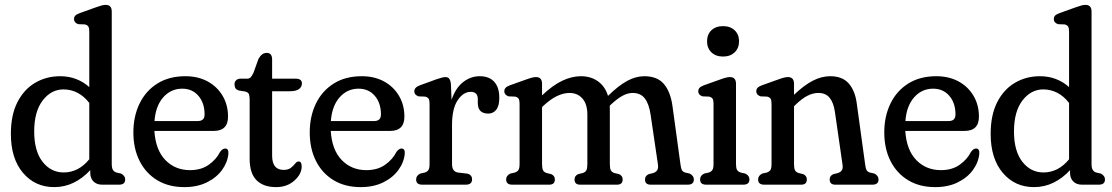

<svg xmlns="http://www.w3.org/2000/svg" viewBox="-20 -756 4554 786"><path d="M24.5 -208Q24.5 -285 51.2 -337.5Q78 -390 123.8 -417Q169.5 -444 226.5 -444Q261.5 -444 291.5 -432.5Q321.5 -421 345.5 -399.5V-627Q345.5 -641.5 341.5 -647.5Q337.5 -653.5 328 -656L300.5 -657Q283 -663 283 -677.5Q283 -686 288 -691.8Q293 -697.5 307 -702.5L371 -725.5Q387.5 -731.5 396.5 -733.8Q405.5 -736 413 -736Q437.5 -736 437.5 -708.5V-84.5Q437.5 -68 442.5 -60.2Q447.5 -52.5 457.5 -49.5L475.5 -45.5Q492.5 -36.5 492.5 -21.5Q492.5 0 467.5 0H398Q376 0 362.8 -13Q349.5 -26 349.5 -49V-59.5Q319 -26.5 281.8 -8.2Q244.5 10 202 10Q123.5 10 74 -48.5Q24.5 -107 24.5 -208ZM120 -218Q120 -137.5 154.2 -93.8Q188.5 -50 240.5 -50Q301.5 -50 345.5 -104V-334.5Q324 -362.5 297.2 -376.2Q270.5 -390 240 -390Q189.5 -390 154.8 -344.8Q120 -299.5 120 -218Z M913.5 -278.5Q913.5 -220 854.5 -220H612Q617 -142 657 -100.8Q697 -59.5 758 -59.5Q804 -59.5 835 -81.8Q866 -104 880.5 -133.5Q891 -148 901.5 -148Q916.5 -148 915 -127Q912 -92 889.2 -60.5Q866.5 -29 827 -9.5Q787.5 10 734.5 10Q670.5 10 623.8 -18.2Q577 -46.5 551.5 -97Q526 -147.5 526 -214Q526 -279.5 551.2 -331.8Q576.5 -384 624.2 -414Q672 -444 739 -444Q790.5 -444 829.8 -422.8Q869 -401.5 891.2 -364Q913.5 -326.5 913.5 -278.5ZM726 -393Q679.5 -393 648.2 -357.5Q617 -322 612.5 -260.5H790Q817.5 -260.5 817.5 -287.5Q817.5 -334.5 792.2 -363.8Q767 -393 726 -393Z M983 -381.5 958 -385.5Q946.5 -389 943.2 -396Q940 -403 940 -411.5Q940 -421 946.8 -427.5Q953.5 -434 965.5 -434H992.5Q1000 -434 1005.5 -439Q1011 -444 1017.5 -457.5L1038 -514.5Q1051.5 -539.5 1071.5 -539.5Q1094 -539.5 1094 -512.5V-434H1189.5Q1216 -434 1216 -414.5Q1216 -400.5 1204.2 -391.5Q1192.5 -382.5 1167 -382.5H1094V-119Q1094 -60.5 1141 -60.5Q1160 -60.5 1170.8 -69Q1181.5 -77.5 1188.2 -86.2Q1195 -95 1202.5 -95Q1215 -95 1215 -74.5Q1215 -43.5 1185.2 -16.8Q1155.5 10 1110 10Q1058.5 10 1030.2 -18.2Q1002 -46.5 1002 -106V-349.5Q1002 -363.5 998.8 -371Q995.5 -378.5 983 -381.5Z M1635.5 -278.5Q1635.5 -220 1576.5 -220H1334Q1339 -142 1379 -100.8Q1419 -59.5 1480 -59.5Q1526 -59.5 1557 -81.8Q1588 -104 1602.5 -133.5Q1613 -148 1623.5 -148Q1638.5 -148 1637 -127Q1634 -92 1611.2 -60.5Q1588.5 -29 1549 -9.5Q1509.5 10 1456.5 10Q1392.5 10 1345.8 -18.2Q1299 -46.5 1273.5 -97Q1248 -147.5 1248 -214Q1248 -279.5 1273.2 -331.8Q1298.5 -384 1346.2 -414Q1394 -444 1461 -444Q1512.5 -444 1551.8 -422.8Q1591 -401.5 1613.2 -364Q1635.5 -326.5 1635.5 -278.5ZM1448 -393Q1401.5 -393 1370.2 -357.5Q1339 -322 1334.5 -260.5H1512Q1539.5 -260.5 1539.5 -287.5Q1539.5 -334.5 1514.2 -363.8Q1489 -393 1448 -393Z M1826 -410.5 1828.5 -347Q1845 -396 1876 -420Q1907 -444 1944 -444Q1982.5 -444 2003.2 -421.2Q2024 -398.5 2024 -355.5Q2024 -322.5 2011.5 -306.8Q1999 -291 1979 -291Q1936 -291 1936 -334.5V-350Q1936 -380 1907 -380Q1876.5 -380 1853.5 -345.5Q1830.5 -311 1830.5 -244.5V-84.5Q1830.5 -53 1855.5 -49.5L1890.5 -45.5Q1912.5 -42 1912.5 -21.5Q1912.5 0 1886.5 0H1708.5Q1683.5 0 1683.5 -21.5Q1683.5 -37 1700.5 -45.5L1718.5 -49.5Q1729.5 -53 1734 -60.2Q1738.5 -67.5 1738.5 -84.5V-331.5Q1738.5 -346 1734.5 -352Q1730.5 -358 1720.5 -360.5L1693.5 -361.5Q1676 -367.5 1676 -382Q1676 -398.5 1699.5 -407L1765.5 -431Q1792 -440.5 1804 -440.5Q1813.5 -440.5 1819 -433.8Q1824.5 -427 1826 -410.5Z M2199 -413V-365.5Q2242 -406.5 2281.2 -425.2Q2320.5 -444 2358 -444Q2398.5 -444 2427.8 -423.2Q2457 -402.5 2469 -363.5Q2512.5 -406 2547.8 -425Q2583 -444 2617.5 -444Q2671 -444 2698 -412Q2725 -380 2733 -321.5L2765.5 -84.5Q2767.5 -68 2771 -60.5Q2774.5 -53 2785.5 -49.5L2803.5 -45.5Q2820.5 -36.5 2820.5 -21.5Q2820.5 0 2795.5 0H2643.5Q2620.5 0 2620.5 -21.5Q2620.5 -36 2635.5 -43L2653.5 -47.5Q2665 -51 2670.2 -58.8Q2675.5 -66.5 2673.5 -82.5L2643.5 -286Q2637 -330.5 2619.8 -353Q2602.5 -375.5 2569.5 -375.5Q2550.5 -375.5 2529.5 -364.5Q2508.5 -353.5 2481.5 -328.5L2476 -323Q2476.5 -316.5 2476.5 -310V-84.5Q2476.5 -67 2480.5 -59Q2484.5 -51 2496 -47.5L2514.5 -43Q2529 -36 2529 -21.5Q2529 0 2506 0H2355Q2332 0 2332 -21.5Q2332 -36 2346.5 -43L2365 -47.5Q2376.5 -51 2380.5 -59Q2384.5 -67 2384.5 -84.5V-286.5Q2384.5 -330 2364.2 -352.8Q2344 -375.5 2311 -375.5Q2287 -375.5 2260.2 -362.8Q2233.5 -350 2204 -322.5L2199 -317.5V-84.5Q2199 -67 2203 -59Q2207 -51 2218.5 -47.5L2237 -43Q2251.5 -36 2251.5 -21.5Q2251.5 0 2228.5 0H2077Q2052 0 2052 -21.5Q2052 -37 2069 -45.5L2087 -49.5Q2098 -53 2102.5 -60.2Q2107 -67.5 2107 -84.5V-331.5Q2107 -346 2103 -352Q2099 -358 2089 -360.5L2062 -361.5Q2044.5 -367.5 2044.5 -382Q2044.5 -390.5 2049.5 -396.2Q2054.5 -402 2068 -407L2132.5 -430Q2149 -436 2158 -438.2Q2167 -440.5 2174 -440.5Q2199 -440.5 2199 -413Z M2940 -524.5Q2910 -524.5 2892.2 -541.8Q2874.5 -559 2874.5 -586.5Q2874.5 -615 2892.2 -632Q2910 -649 2940 -649Q2969.5 -649 2987.5 -632Q3005.5 -615 3005.5 -587Q3005.5 -559 2987.5 -541.8Q2969.5 -524.5 2940 -524.5ZM2993 -413V-84.5Q2993 -68 2997.2 -60.5Q3001.5 -53 3013 -49.5L3031 -45.5Q3048 -37.5 3048 -21.5Q3048 0 3023 0H2871Q2846 0 2846 -21.5Q2846 -37.5 2863 -45.5L2881 -49.5Q2892 -53 2896.5 -60.5Q2901 -68 2901 -84.5V-331.5Q2901 -346 2897 -352Q2893 -358 2883 -360.5L2856 -361.5Q2838.5 -367.5 2838.5 -382Q2838.5 -390.5 2843.5 -396.2Q2848.5 -402 2862 -407L2926.5 -430Q2943 -436 2952 -438.2Q2961 -440.5 2968 -440.5Q2993 -440.5 2993 -413Z M3230.5 -413V-368Q3272 -407.5 3307.8 -425.8Q3343.5 -444 3378.5 -444Q3429 -444 3455 -413.8Q3481 -383.5 3487.5 -331.5L3521.5 -84.5Q3523.5 -68 3527 -60.5Q3530.5 -53 3541.5 -49.5L3559.5 -45.5Q3576.5 -36.5 3576.5 -21.5Q3576.5 0 3551.5 0H3399.5Q3376.5 0 3376.5 -21.5Q3376.5 -36.5 3391.5 -43L3409.5 -47.5Q3421 -51 3426.2 -58.8Q3431.5 -66.5 3429 -82.5L3398 -297.5Q3392.5 -335.5 3376.5 -355.5Q3360.5 -375.5 3330 -375.5Q3308 -375.5 3285 -363.8Q3262 -352 3235 -325.5L3230.5 -321V-84.5Q3230.5 -67 3234.5 -59Q3238.5 -51 3250 -47.5L3268.5 -43Q3283 -36 3283 -21.5Q3283 0 3260 0H3108.5Q3083.5 0 3083.5 -21.5Q3083.5 -37 3100.5 -45.5L3118.5 -49.5Q3129.5 -53 3134 -60.2Q3138.5 -67.5 3138.5 -84.5V-331.5Q3138.5 -346 3134.5 -352Q3130.5 -358 3120.5 -360.5L3093.5 -361.5Q3076 -367.5 3076 -382Q3076 -390.5 3081 -396.2Q3086 -402 3099.5 -407L3164 -430Q3180.5 -436 3189.5 -438.2Q3198.5 -440.5 3205.5 -440.5Q3230.5 -440.5 3230.5 -413Z M3987.5 -278.5Q3987.5 -220 3928.5 -220H3686Q3691 -142 3731 -100.8Q3771 -59.5 3832 -59.5Q3878 -59.5 3909 -81.8Q3940 -104 3954.5 -133.5Q3965 -148 3975.5 -148Q3990.5 -148 3989 -127Q3986 -92 3963.2 -60.5Q3940.5 -29 3901 -9.5Q3861.5 10 3808.5 10Q3744.5 10 3697.8 -18.2Q3651 -46.5 3625.5 -97Q3600 -147.5 3600 -214Q3600 -279.5 3625.2 -331.8Q3650.5 -384 3698.2 -414Q3746 -444 3813 -444Q3864.5 -444 3903.8 -422.8Q3943 -401.5 3965.2 -364Q3987.5 -326.5 3987.5 -278.5ZM3800 -393Q3753.5 -393 3722.2 -357.5Q3691 -322 3686.5 -260.5H3864Q3891.5 -260.5 3891.5 -287.5Q3891.5 -334.5 3866.2 -363.8Q3841 -393 3800 -393Z M4035.5 -208Q4035.5 -285 4062.2 -337.5Q4089 -390 4134.8 -417Q4180.5 -444 4237.5 -444Q4272.5 -444 4302.5 -432.5Q4332.5 -421 4356.5 -399.5V-627Q4356.5 -641.5 4352.5 -647.5Q4348.5 -653.5 4339 -656L4311.5 -657Q4294 -663 4294 -677.5Q4294 -686 4299 -691.8Q4304 -697.5 4318 -702.5L4382 -725.5Q4398.5 -731.5 4407.5 -733.8Q4416.5 -736 4424 -736Q4448.5 -736 4448.5 -708.5V-84.5Q4448.5 -68 4453.5 -60.2Q4458.5 -52.5 4468.5 -49.5L4486.5 -45.5Q4503.5 -36.5 4503.5 -21.5Q4503.5 0 4478.5 0H4409Q4387 0 4373.8 -13Q4360.5 -26 4360.5 -49V-59.5Q4330 -26.5 4292.8 -8.2Q4255.5 10 4213 10Q4134.5 10 4085 -48.5Q4035.5 -107 4035.5 -208ZM4131 -218Q4131 -137.5 4165.2 -93.8Q4199.5 -50 4251.5 -50Q4312.5 -50 4356.5 -104V-334.5Q4335 -362.5 4308.2 -376.2Q4281.5 -390 4251 -390Q4200.5 -390 4165.8 -344.8Q4131 -299.5 4131 -218Z"/></svg>

Font: Fraunces 144pt S100
Style: Regular
Weight: 400
Version: Version 1.000; ttfautohint (v1.8.3)